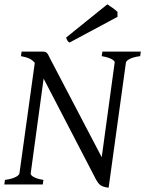

<svg xmlns="http://www.w3.org/2000/svg" viewBox="-20 -854 672 889"><path d="M141 -563 70 -51C69 -43 51 -27 3 -21L0 0H178L181 -21C130 -29 122 -45 122 -50C122 -53 123 -60 182 -490L425 -22C437 -1 446 11 483 15L563 -564C564 -572 580 -588 629 -594L632 -615H454L451 -594C497 -586 511 -573 511 -565L451 -126L215 -577C197 -614 197 -615 171 -615H80L77 -594C107 -588 124 -583 141 -563ZM524 -776V-799C518 -805 509 -812 502 -817L477 -834L286 -680C292 -665 293 -662 302 -657Z"/></svg>

Font: Temporarium
Style: Italic
Weight: 400
Italic angle: -7°
Version: Version 1.1